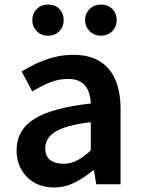

<svg xmlns="http://www.w3.org/2000/svg" viewBox="-20 -810 623 844"><path d="M217 14Q168 14 131.5 -7Q95 -28 74 -64.5Q53 -101 53 -149Q53 -239 131 -287.5Q209 -336 379 -355Q378 -385 368.5 -409.5Q359 -434 337.5 -448.5Q316 -463 279 -463Q237 -463 198 -447Q159 -431 122 -408L75 -496Q106 -515 141.5 -531.5Q177 -548 217.5 -558.5Q258 -569 302 -569Q372 -569 418 -541Q464 -513 487 -459.5Q510 -406 510 -329V0H403L393 -61H389Q352 -30 309 -8Q266 14 217 14ZM259 -90Q292 -90 320.5 -105.5Q349 -121 379 -149V-273Q304 -264 260 -248Q216 -232 197.5 -209.5Q179 -187 179 -159Q179 -122 201.5 -106Q224 -90 259 -90ZM191 -653Q161 -653 141.5 -673Q122 -693 122 -721Q122 -751 141.5 -770.5Q161 -790 191 -790Q222 -790 241 -770.5Q260 -751 260 -721Q260 -693 241 -673Q222 -653 191 -653ZM424 -653Q394 -653 374 -673Q354 -693 354 -721Q354 -751 374 -770.5Q394 -790 424 -790Q454 -790 473.5 -770.5Q493 -751 493 -721Q493 -693 473.5 -673Q454 -653 424 -653Z"/></svg>

Font: Noto Sans HK SemiBold
Style: Regular
Weight: 600
Version: Version 2.004-H2;hotconv 1.0.118;makeotfexe 2.5.65603